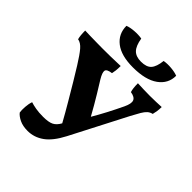

<svg xmlns="http://www.w3.org/2000/svg" viewBox="-245 -1032 1182 1182"><g transform="rotate(45 346.0 -441.0)"><path d="M200 9Q158 9 129 -5Q100 -19 86 -37Q83 -55 85 -84.5Q87 -114 95 -136Q113 -130 140.5 -125Q168 -120 206 -120Q254 -120 277.5 -132Q301 -144 318 -175Q285 -235 250 -294Q215 -353 184.5 -404.5Q154 -456 131 -492Q95 -550 71 -578Q47 -606 21 -610Q14 -635 14 -679Q30 -678 59.5 -677.5Q89 -677 119 -676.5Q149 -676 166 -676Q190 -676 235 -676.5Q280 -677 323 -679Q323 -655 321 -638.5Q319 -622 316 -610Q276 -605 273 -587.5Q270 -570 293 -532Q321 -487 340.5 -455Q360 -423 377 -393.5Q394 -364 414 -328Q464 -413 515 -520Q535 -562 527 -583Q519 -604 481 -610Q477 -622 475 -639Q473 -656 473 -679Q492 -678 523.5 -677Q555 -676 580 -676Q604 -676 633.5 -677Q663 -678 680 -679Q680 -659 677.5 -642Q675 -625 671 -610Q653 -606 640 -594.5Q627 -583 614 -561Q601 -539 582 -503L394 -139Q353 -60 305 -25.5Q257 9 200 9ZM382 -726Q280 -726 226.5 -767.5Q173 -809 173 -879Q196 -888 230 -890.5Q264 -893 293 -888Q302 -833 325 -809.5Q348 -786 392 -786Q440 -786 461 -809.5Q482 -833 488 -888Q516 -893 550 -890Q584 -887 607 -878Q607 -809 549 -767.5Q491 -726 382 -726Z"/></g></svg>

Font: Vollkorn ExtraBold
Style: Regular
Weight: 800
Designer: Friedrich Althausen
Foundry: Friedrich Althausen
Version: Version 5.000; ttfautohint (v1.8.3)